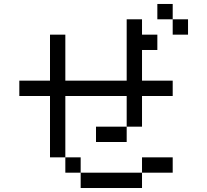

<svg xmlns="http://www.w3.org/2000/svg" viewBox="-20 -943 1040 963"><path d="M230.8 -769.2H307.7V-538.5H615.4V-769.2H692.3V-538.5H846.2V-461.5H692.3V-307.7H615.4V-230.8H461.5V-307.7H615.4V-461.5H307.7V-153.8H384.6V-76.9H692.3V-153.8H846.2V-76.9H692.3V0H384.6V-76.9H307.7V-153.8H230.8V-461.5H76.9V-538.5H230.8ZM846.2 -846.2H923.1V-769.2H846.2ZM769.2 -923.1H846.2V-846.2H769.2ZM692.3 -769.2H769.2V-692.3H692.3ZM615.4 -846.2H692.3V-769.2H615.4Z"/></svg>

Font: Mintsoda - Lime Green 13x16
Style: Regular
Weight: 400
Designer: Mintsoda-15
Version: Version 1.0